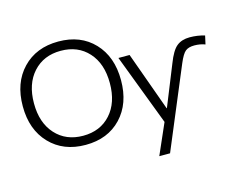

<svg xmlns="http://www.w3.org/2000/svg" viewBox="-124 -933 1677 1346"><g transform="rotate(-15 714.0 -260.0)"><path d="M138.2 -92.8Q40 -195.3 40 -365.2Q40 -535.2 138.2 -637.7Q236.3 -740.2 397.5 -740.2Q558.6 -740.2 655.8 -637.7Q752.9 -535.2 752.9 -365.2Q752.9 -195.3 655.8 -92.8Q558.6 9.8 397.5 9.8Q236.3 9.8 138.2 -92.8ZM196.8 -589.4Q121.1 -505.9 121.1 -364.7Q121.1 -223.6 196.8 -140.1Q272.5 -56.6 397 -56.6Q521.5 -56.6 596.7 -140.1Q671.9 -223.6 671.9 -365.2Q671.9 -506.8 596.7 -589.8Q521.5 -672.9 397 -672.9Q272.5 -672.9 196.8 -589.4ZM775.4 -519.5H856.4L1010.7 -91.8H1012.7L1130.9 -384.8Q1164.1 -471.7 1200.7 -501Q1237.3 -530.3 1294.4 -530.3Q1351.6 -530.3 1403.3 -514.6L1389.6 -453.1Q1353.5 -466.8 1311.5 -466.8Q1269.5 -466.8 1247.1 -448.7Q1224.6 -430.7 1198.2 -368.2L952.1 219.7H874L971.7 -2.9Z"/></g></svg>

Font: GenEi M Gothic v2 Regular
Style: Regular
Weight: 400
Version: Version 2.0